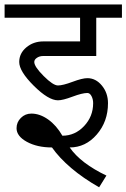

<svg xmlns="http://www.w3.org/2000/svg" viewBox="-33 -670 558 847"><path d="M-12.7 -591.8V-650.4H504.9V-591.8H391.6V-422.9H157.2Q141.6 -422.9 129.9 -415Q118.2 -407.2 118.2 -396.5Q118.2 -376 159.7 -334.5Q201.2 -293 222.7 -293Q244.1 -293 287.1 -309.1Q330.1 -325.2 352.5 -325.2Q389.6 -325.2 416.5 -292.5Q443.4 -259.8 443.4 -214.8Q443.4 -133.8 394 -76.7Q344.7 -19.5 274.4 -19.5Q298.8 15.6 339.8 46.9Q380.9 78.1 436.5 104.5L404.3 156.2Q334 116.2 281.2 71.3Q228.5 26.4 196.3 -19.5Q130.9 -19.5 85.4 -44.4Q40 -69.3 40 -104.5Q40 -130.9 59.1 -149.9Q78.1 -168.9 105.5 -168.9Q142.6 -168.9 179.2 -143.1Q215.8 -117.2 242.2 -71.3Q297.9 -71.3 337.9 -113.8Q377.9 -156.2 377.9 -214.8Q377.9 -232.4 370.6 -246.1Q363.3 -259.8 352.5 -259.8Q330.1 -259.8 287.1 -243.7Q244.1 -227.5 222.7 -227.5Q180.7 -227.5 116.2 -291.5Q51.8 -355.5 51.8 -396.5Q51.8 -434.6 83 -460.9Q114.3 -487.3 158.2 -487.3H320.3V-591.8Z"/></svg>

Font: Lohit Devanagari
Style: Regular
Weight: 400
Version: 2.95.4